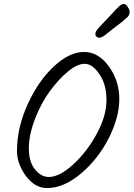

<svg xmlns="http://www.w3.org/2000/svg" viewBox="-20 -971 676 972"><path d="M486 -837Q502 -855 518.5 -871.5Q535 -888 546.5 -901Q558 -914 564.5 -921Q571 -928 580 -936Q595 -951 606 -951Q617 -951 626.5 -936.5Q636 -922 636 -913Q636 -904 635 -900Q634 -896 630.5 -891Q627 -886 623.5 -882.5Q620 -879 612.5 -873Q605 -867 600 -862Q579 -846 567 -837Q555 -828 546.5 -821Q538 -814 533.5 -810.5Q529 -807 522.5 -802Q516 -797 513 -794.5Q510 -792 505.5 -789Q501 -786 498.5 -785Q496 -784 492 -782Q487 -780 481 -780Q475 -780 469 -785Q463 -790 463 -797.5Q463 -805 465 -810Q467 -815 473.5 -823Q480 -831 486 -837ZM227 -75Q281 -75 350.5 -138.5Q420 -202 469.5 -293Q519 -384 519 -464Q519 -544 483 -596Q447 -648 409 -648Q371 -648 323.5 -608.5Q276 -569 232 -509Q188 -449 157 -368.5Q126 -288 126 -220Q126 -152 157 -113.5Q188 -75 227 -75ZM218 -19Q156 -19 111 -80.5Q66 -142 66 -206Q66 -325 120.5 -444Q175 -563 253.5 -635.5Q332 -708 405 -708Q478 -708 531 -635Q584 -562 584 -469.5Q584 -377 530.5 -271.5Q477 -166 390 -92.5Q303 -19 218 -19Z"/></svg>

Font: Kalam Light
Style: Regular
Weight: 300
Version: Version 2.001;PS 1.0;hotconv 1.0.79;makeotf.lib2.5.61930; tt